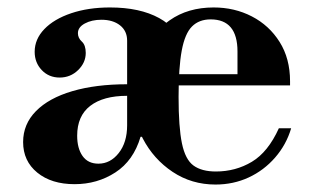

<svg xmlns="http://www.w3.org/2000/svg" viewBox="-20 -482 836 515"><path d="M558 13Q494 13 443 -21Q392 -55 363 -110.5Q334 -166 334 -228Q334 -286 360 -339.5Q386 -393 435 -427.5Q484 -462 553 -462Q609 -462 655.5 -438Q702 -414 730 -369.5Q758 -325 758 -264V-253H411V-283H617V-344Q617 -430 545 -430Q514 -430 495 -411Q476 -392 467.5 -346.5Q459 -301 459 -222Q459 -141 468 -97.5Q477 -54 499 -38Q521 -22 559 -22Q612 -22 655.5 -48Q699 -74 728 -138H761Q748 -94 718 -59.5Q688 -25 647 -6Q606 13 558 13ZM244 -43Q276 -43 298.5 -71.5Q321 -100 321 -146V-225Q257 -225 222 -198Q187 -171 187 -118Q187 -84 201.5 -63.5Q216 -43 244 -43ZM180 12Q118 12 80 -19Q42 -50 42 -101Q42 -149 76.5 -184Q111 -219 174 -237.5Q237 -256 321 -256V-373Q321 -399 302 -414Q283 -429 252 -429Q226 -429 207.5 -419Q189 -409 189 -393Q189 -380 199.5 -370.5Q210 -361 210 -340Q210 -314 189.5 -294Q169 -274 140 -274Q111 -274 92 -294Q73 -314 73 -343Q73 -377 99 -404Q125 -431 171 -446.5Q217 -462 275 -462Q355 -462 407 -433.5Q459 -405 459 -359V-68L361 -115H357Q338 -51 289.5 -19.5Q241 12 180 12Z"/></svg>

Font: Libre Bodoni
Style: Regular
Weight: 400
Designer: Pablo Impallari, Rodrigo Fuenzalida
Foundry: Impallari Type
Version: Version 2.005;gftools[0.9.23]